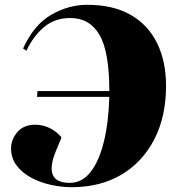

<svg xmlns="http://www.w3.org/2000/svg" viewBox="-20 -765 746 799"><path d="M435 -386Q435 -550 394 -620Q353 -690 273 -690Q208 -690 163.5 -652.5Q119 -615 90 -554L76 -563Q121 -662 193 -703.5Q265 -745 343 -745Q451 -745 524 -703Q597 -661 634 -585Q671 -509 671 -407Q671 -280 622 -185Q573 -90 485 -38Q397 14 278 14Q235 14 190.5 4Q146 -6 109 -26Q72 -46 49 -76.5Q26 -107 26 -148Q26 -184 52 -215Q78 -246 127 -246Q159 -246 188 -231.5Q217 -217 236 -193L214 -140Q157 -4 270 -4Q322 -4 357.5 -50Q393 -96 412.5 -176.5Q432 -257 435 -362H134L136 -386Z"/></svg>

Font: Literata 72pt Black
Style: Italic
Weight: 900
Italic angle: -2°
Designer: Latin by Veronika Burian and Jose Scaglione. Greek by Irene Vlachou. Cyrillic by Vera Evstafieva
Foundry: TypeTogether
Version: Version 3.002